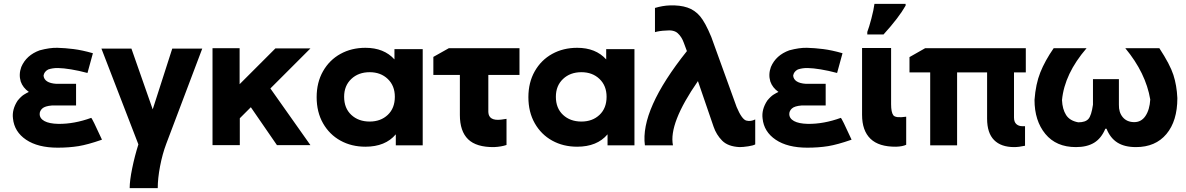

<svg xmlns="http://www.w3.org/2000/svg" viewBox="-20 -750 6127 992"><path d="M229 -391Q208 -380 205 -359Q207 -340 223.5 -329.5Q240 -319 270 -317H373V-205H248Q212 -202 198.5 -189.5Q185 -177 185 -161Q185 -138 209.5 -124.5Q234 -111 281 -110Q363 -109 451 -141Q455 -142 507 -28H505Q504 -27 503 -27Q434 -3 386 5Q336 13 278 13Q176 13 115 -28Q54 -69 47 -138Q41 -184 71 -230Q89 -252 103.5 -261Q118 -270 129 -275Q98 -297 87 -329Q76 -366 90 -404Q116 -465 185 -490Q237 -504 276.5 -503Q316 -502 360 -496.5Q404 -491 460 -475L432 -373Q387 -385 347.5 -391.5Q308 -398 280 -398.5Q252 -399 229 -391Z M795 222H650Q650 183 663 119.5Q676 56 695 -4L504 -499H659L769 -185L870 -499H1025L839 -7Q819 46 807 109Q795 172 795 222Z M1276 -196 1219 -139V0H1078V-501H1218V-315L1403 -500H1584L1377 -293L1584 0H1411Z M2164 -496V1H2025V-56Q1971 8 1868 8Q1796 8 1739 -23.5Q1682 -55 1649 -113Q1616 -171 1616 -248Q1616 -324 1649 -382Q1682 -440 1739 -471.5Q1796 -503 1868 -503Q1964 -503 2018 -443V-496ZM2020 -250Q2020 -307 1983.5 -342Q1947 -377 1890 -377Q1832 -377 1795 -342Q1758 -307 1758 -250Q1758 -191 1795 -156.5Q1832 -122 1890 -122Q1947 -122 1983.5 -156.5Q2020 -191 2020 -250Z M2664 -501V-363H2503V-171Q2505 -124 2570 -132L2597 -136V-1Q2571 8 2533 10Q2441 11 2398.5 -30.5Q2356 -72 2356 -156V-363H2219V-456L2299 -501Z M3258 -496V1H3119V-56Q3065 8 2962 8Q2890 8 2833 -23.5Q2776 -55 2743 -113Q2710 -171 2710 -248Q2710 -324 2743 -382Q2776 -440 2833 -471.5Q2890 -503 2962 -503Q3058 -503 3112 -443V-496ZM3114 -250Q3114 -307 3077.5 -342Q3041 -377 2984 -377Q2926 -377 2889 -342Q2852 -307 2852 -250Q2852 -191 2889 -156.5Q2926 -122 2984 -122Q3041 -122 3077.5 -156.5Q3114 -191 3114 -250Z M3312 1Q3287 -183 3529 -486L3513 -529Q3502 -560 3481.5 -578.5Q3461 -597 3419 -592Q3389 -591 3364 -584V-709Q3405 -721 3440 -722Q3493 -724 3531.5 -711Q3570 -698 3597 -666Q3624 -634 3655 -559L3786 -197Q3813 -133 3836 -127Q3859 -121 3882 -133V-4Q3872 2 3845.5 6Q3819 10 3801 10Q3741 7 3711 -23.5Q3681 -54 3667 -95L3586 -331Q3434 -112 3457 1Z M4102 -391Q4081 -380 4078 -359Q4080 -340 4096.5 -329.5Q4113 -319 4143 -317H4246V-205H4121Q4085 -202 4071.5 -189.5Q4058 -177 4058 -161Q4058 -138 4082.5 -124.5Q4107 -111 4154 -110Q4236 -109 4324 -141Q4328 -142 4380 -28H4378Q4377 -27 4376 -27Q4307 -3 4259 5Q4209 13 4151 13Q4049 13 3988 -28Q3927 -69 3920 -138Q3914 -184 3944 -230Q3962 -252 3976.5 -261Q3991 -270 4002 -275Q3971 -297 3960 -329Q3949 -366 3963 -404Q3989 -465 4058 -490Q4110 -504 4149.5 -503Q4189 -502 4233 -496.5Q4277 -491 4333 -475L4305 -373Q4260 -385 4220.5 -391.5Q4181 -398 4153 -398.5Q4125 -399 4102 -391Z M4461 -585Q4470 -608 4482 -653.5Q4494 -699 4498 -730H4659V-721Q4624 -659 4545 -572H4461ZM4584 -502V-212Q4584 -170 4595.5 -154.5Q4607 -139 4662 -147V-2Q4643 7 4610 8Q4521 9 4477.5 -33Q4434 -75 4434 -157V-502Z M4679 -455 4760 -501H5280V-376H5219V-143Q5219 -120 5231 -109Q5243 -98 5262 -98H5276V3Q5244 10 5220 10Q5152 10 5116 -26.5Q5080 -63 5080 -137V-376H4925V1H4786V-376H4679Z M5849 10Q5790 10 5753 -13.5Q5716 -37 5697 -85H5691Q5670 -35 5633 -12.5Q5596 10 5539 10Q5437 10 5381 -58Q5325 -126 5325 -234Q5331 -316 5355 -376Q5379 -436 5424 -501H5594Q5480 -369 5467 -233Q5469 -186 5488 -156Q5507 -126 5551 -118Q5588 -118 5603.5 -135.5Q5619 -153 5627 -209V-341H5761V-209Q5760 -170 5780.5 -145Q5801 -120 5838 -119Q5876 -118 5898 -150.5Q5920 -183 5923 -236Q5900 -373 5794 -501H5970Q6025 -417 6042.5 -363Q6060 -309 6063 -243Q6063 -125 6006.5 -57.5Q5950 10 5849 10Z"/></svg>

Font: Montserrat GRBold
Style: Regular
Weight: 700
Designer: Julieta Ulanovsky
Foundry: Julieta Ulanovsky
Version: Version 1.00 May 29, 2023, initial release